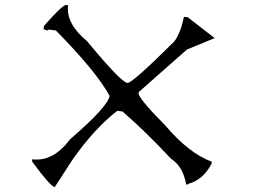

<svg xmlns="http://www.w3.org/2000/svg" viewBox="-20 -1095 1030 769"><path d="M716.8 -1027.3 731.4 -1026.4 839.8 -942.4 728.5 -896.5 536.1 -726.6 535.2 -722.7Q532.2 -703.1 642.6 -591.8Q736.3 -481.4 828.1 -447.3L827.1 -438.5Q793 -375 736.3 -359.4L730.5 -355.5L725.6 -356.4Q712.9 -428.7 665 -459Q566.4 -565.4 470.7 -648.4L450.2 -651.4Q358.4 -581.1 269.5 -454.1L199.2 -345.7Q181.6 -348.6 108.4 -448.2L109.4 -457Q192.4 -446.3 260.7 -537.1Q413.1 -668.9 418.9 -710.9Q368.2 -805.7 204.1 -972.7L174.8 -976.6L168.9 -972.7L154.3 -978.5L156.2 -991.2Q224.6 -1069.3 243.2 -1075.2L252.9 -1074.2Q243.2 -1001 328.1 -930.7Q464.8 -765.6 490.2 -762.7Q508.8 -760.7 677.7 -928.7Q702.1 -959 716.8 -1027.3Z"/></svg>

Font: EG Dragon Caps 
Style: Regular
Weight: 400
Designer: Bill Roach / W.K. Roach
Version: Version 1.00 April 18, 2012, initial release